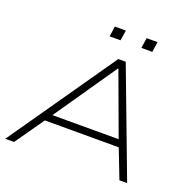

<svg xmlns="http://www.w3.org/2000/svg" viewBox="-150 -1039 1198 1192"><g transform="rotate(20 449.0 -443.5)"><path d="M8 0 498 -705H547L813 0H762L683 -204L713 -191H167L209 -204L66 0ZM516 -649 226 -228 193 -238H701L674 -228L519 -649ZM609 -819 619 -887H691L681 -819ZM399 -819 409 -887H482L471 -819Z"/></g></svg>

Font: Nunito Sans 10pt Expanded ExtraLight
Style: Italic
Weight: 250
Width: 7
Italic angle: -9°
Designer: Vernon Adams
Foundry: Vernon Adams
Version: Version 3.101;gftools[0.9.27]